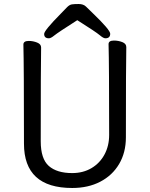

<svg xmlns="http://www.w3.org/2000/svg" viewBox="-20 -918 750 962"><path d="M341.8 23.9Q100.1 23.9 100.1 -198.2Q100.1 -585.9 97.2 -694.8Q97.2 -712.9 124 -712.9Q146 -712.9 166 -704.8Q186 -696.8 186 -680.2Q184.1 -584 184.1 -210Q184.1 -122.1 224.6 -86.4Q265.1 -50.8 341.8 -50.8Q396 -50.8 438 -75.4Q480 -100.1 503.4 -143.6Q526.9 -187 526.9 -242.2Q526.9 -595.2 523.9 -696.8Q523.9 -714.8 550.8 -714.8Q573.2 -714.8 593 -707Q612.8 -699.2 612.8 -682.1Q610.8 -594.2 610.8 -230Q610.8 -153.8 576.9 -96.4Q543 -39.1 482.4 -7.6Q421.9 23.9 341.8 23.9ZM507.8 -726.1Q498 -726.1 479.5 -741.9Q460.9 -757.8 367.2 -816.9Q270 -754.9 252.4 -740.5Q234.9 -726.1 225.1 -726.1Q201.2 -726.1 201.2 -748Q201.2 -765.1 284.2 -849.1Q304.2 -870.1 316.2 -882.1Q328.1 -894 339.6 -896Q351.1 -897.9 374 -897.9Q397.9 -897.9 410.9 -885Q423.8 -872.1 443.8 -853Q532.2 -768.1 532.2 -749Q532.2 -726.1 507.8 -726.1Z"/></svg>

Font: LXGW WenKai Screen
Style: Regular
Weight: 400
Designer: LXGW / Fontworks Inc.
Foundry: LXGW / Fontworks Inc.
Version: Version 1.510;January 18,2025